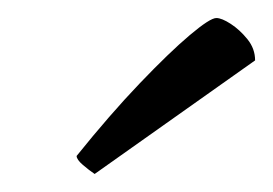

<svg xmlns="http://www.w3.org/2000/svg" viewBox="-20 -757 303 213"><path d="M85 -564Q79 -568 72 -574Q65 -580 65 -584Q102 -630 135 -664.5Q168 -699 190.5 -718Q213 -737 220 -737Q226 -737 236 -730.5Q246 -724 254.5 -713.5Q263 -703 263 -690Z"/></svg>

Font: Texturina Medium 12pt Thin
Style: Italic
Weight: 250
Italic angle: -11°
Version: Version 1.002